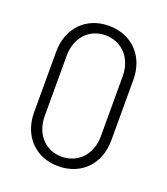

<svg xmlns="http://www.w3.org/2000/svg" viewBox="-103 -584 580 666"><g transform="rotate(20 187.0 -251.0)"><path d="M187 8C273 8 330 -53 330 -139V-363C330 -449 273 -510 187 -510C102 -510 45 -449 45 -363V-139C45 -53 102 8 187 8ZM187 -27C126 -27 84 -74 84 -140V-362C84 -428 126 -475 187 -475C248 -475 291 -428 291 -362V-140C291 -74 248 -27 187 -27Z"/></g></svg>

Font: Barlow Condensed ExtraLight
Style: Regular
Weight: 275
Width: 3
Designer: Jeremy Tribby
Foundry: Tribby Type
Version: Version 1.422;hotconv 1.0.109;makeotfexe 2.5.65596